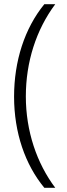

<svg xmlns="http://www.w3.org/2000/svg" viewBox="-20 -736 317 914"><path d="M47 -276C47 -104 100 48 191 158H243C155 41 103 -112 103 -277C103 -441 152 -594 243 -716H191C97 -601 47 -445 47 -276Z"/></svg>

Font: Noto Sans Hebrew Condensed Light
Style: Regular
Weight: 300
Width: 3
Designer: Monotype Design Team
Foundry: Monotype Imaging Inc.
Version: Version 2.004